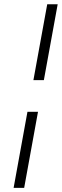

<svg xmlns="http://www.w3.org/2000/svg" viewBox="-20 -694 295 915"><path d="M161.1 -161.1 95.2 201.2H44.9L110.8 -161.1ZM254.9 -673.8 189 -312H139.2L205.1 -673.8Z"/></svg>

Font: Common Serif News
Style: Italic
Weight: 450
Italic angle: -12°
Designer: Philipp H. Poll, Khaled Hosny
Foundry: Stefan Peev, Context Ltd.
Version: Version 1.026